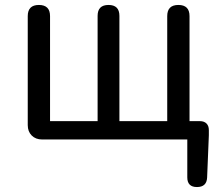

<svg xmlns="http://www.w3.org/2000/svg" viewBox="-20 -563 885 775"><path d="M775 192Q736 192 736 153V0H414H150Q124 0 108 -16Q92 -32 92 -58V-498Q92 -543 137 -543Q182 -543 182 -498V-74H374V-499Q374 -543 418 -543Q462 -543 462 -499V-74H655V-498Q655 -543 700 -543Q745 -543 745 -498V-74H787Q804 -74 813.5 -64.5Q823 -55 823 -38V-17L816 154Q814 192 775 192Z"/></svg>

Font: GenSenRounded JP R
Style: Regular
Weight: 400
Version: Version 1.501;PS 1;hotconv 16.6.51;makeotf.lib2.5.65220